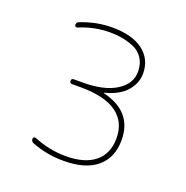

<svg xmlns="http://www.w3.org/2000/svg" viewBox="-103 -625 706 730"><g transform="rotate(20 250.0 -260.0)"><path d="M100.6 -13.7Q89.8 -17.6 89.8 -29.3Q89.8 -33.2 93.3 -35.2Q96.7 -37.1 100.6 -36.1Q165 -9.8 230.5 -9.8Q307.6 -9.8 348.6 -43.5Q389.6 -77.1 389.6 -139.6Q389.6 -205.1 341.3 -240.2Q293 -275.4 195.3 -275.4H160.2Q150.4 -275.4 150.4 -285.2Q150.4 -294.9 160.2 -294.9H195.3Q283.2 -294.9 331.5 -325.7Q379.9 -356.4 379.9 -405.3Q379.9 -437.5 364.7 -460Q349.6 -482.4 324.7 -492.2Q299.8 -502 277.3 -505.9Q254.9 -509.8 230.5 -509.8Q165 -509.8 105.5 -484.4Q101.6 -483.4 98.1 -485.4Q94.7 -487.3 94.7 -491.2Q94.7 -502.9 105.5 -505.9Q167 -530.3 230.5 -530.3Q312.5 -530.3 356.4 -496.6Q400.4 -462.9 400.4 -405.3Q400.4 -366.2 372.6 -334Q344.7 -301.8 288.1 -287.1Q286.1 -287.1 286.1 -285.2Q286.1 -284.2 287.1 -284.2Q410.2 -253.9 410.2 -139.6Q410.2 -68.4 363.8 -29.3Q317.4 9.8 230.5 9.8Q164.1 10.7 100.6 -13.7Z"/></g></svg>

Font: Rounded-X Mgen+ 2m thin
Style: Regular
Weight: 100
Designer: [Source Han Sans]
Ryoko NISHIZUKA  (kana & ideographs); Paul D. Hunt (Latin, Greek & Cyrillic); Wenlong ZHANG  (bopomofo
Version: Version 1.059.20150602